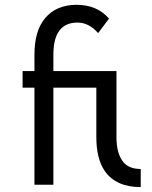

<svg xmlns="http://www.w3.org/2000/svg" viewBox="-20 -762 626 792"><path d="M122.1 0V-400.4H73.2V-468.8H122.1V-536.6Q122.1 -634.8 166 -687Q211.9 -741.7 294.9 -742.2Q380.9 -742.2 429.7 -685.1L384.8 -625.5Q346.7 -668.9 299.8 -668.9Q251 -668.9 226.1 -637.2Q200.2 -604.5 200.2 -536.6V-468.8H460.4V-195.8Q460.4 -129.4 487.8 -94.7Q511.2 -64.9 560.5 -64.9V9.8Q458.5 9.8 412.1 -56.6Q377.4 -107.4 377.4 -195.8V-400.4H200.2V0Z"/></svg>

Font: Consola Mono
Style: Book
Weight: 400
Monospace: yes
Designer: Wojciech Kalinowski "wmk69" (wmk69@o2.pl)
Foundry: Wojciech Kalinowski "wmk69" (wmk69@o2.pl)
Version: Version 2.1.0